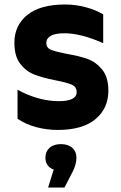

<svg xmlns="http://www.w3.org/2000/svg" viewBox="-20 -568 539 854"><path d="M58 -40V-169Q103 -144 150 -131Q197 -118 240 -118Q321 -118 321 -158Q321 -182 299 -191.5Q277 -201 226 -211Q170 -222 133.5 -236Q97 -250 70.5 -283.5Q44 -317 44 -378Q44 -455 101.5 -501.5Q159 -548 269 -548Q316 -548 361 -536Q406 -524 439 -504V-376Q340 -420 267 -420Q225 -420 205.5 -408.5Q186 -397 186 -377Q186 -355 207 -346.5Q228 -338 279 -328Q333 -319 370 -305.5Q407 -292 434.5 -258.5Q462 -225 462 -164Q462 -86 404.5 -38Q347 10 237 10Q188 10 141 -2.5Q94 -15 58 -40ZM219 186Q201 180 191.5 166.5Q182 153 182 133Q182 106 200.5 89.5Q219 73 251 73Q283 73 301.5 89.5Q320 106 320 133Q320 164 302 198L267 266H194Z"/></svg>

Font: Chess Sans
Style: Bold
Weight: 700
Designer: Wolf Bōese
Foundry: Wolf Bōese
Version: Version 7.223